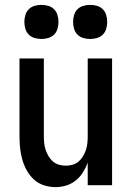

<svg xmlns="http://www.w3.org/2000/svg" viewBox="-20 -760 540 788"><path d="M208 8Q184 8 160.5 0.5Q137 -7 119.5 -23Q102 -39 90 -60.5Q78 -82 71.5 -105Q65 -128 62.5 -152Q60 -176 60 -200V-520H160V-200Q160 -186 161.5 -172Q163 -158 167.5 -144.5Q172 -131 179.5 -118.5Q187 -106 197.5 -97Q208 -88 222 -84Q236 -80 250 -80Q264 -80 278 -84Q292 -88 302.5 -97Q313 -106 320.5 -118.5Q328 -131 332.5 -144.5Q337 -158 338.5 -172Q340 -186 340 -200V-520H440V0H340V-92Q332 -71 320 -52Q308 -33 290.5 -19Q273 -5 251.5 1.5Q230 8 208 8ZM350 -600Q336 -600 322 -604Q308 -608 298 -618Q288 -628 284 -642Q280 -656 280 -670Q280 -684 284 -698Q288 -712 298 -722Q308 -732 322 -736Q336 -740 350 -740Q364 -740 378 -736Q392 -732 402 -722Q412 -712 416 -698Q420 -684 420 -670Q420 -656 416 -642Q412 -628 402 -618Q392 -608 378 -604Q364 -600 350 -600ZM150 -600Q136 -600 122 -604Q108 -608 98 -618Q88 -628 84 -642Q80 -656 80 -670Q80 -684 84 -698Q88 -712 98 -722Q108 -732 122 -736Q136 -740 150 -740Q164 -740 178 -736Q192 -732 202 -722Q212 -712 216 -698Q220 -684 220 -670Q220 -656 216 -642Q212 -628 202 -618Q192 -608 178 -604Q164 -600 150 -600Z"/></svg>

Font: Iosevka Semibold
Style: Regular
Weight: 600
Monospace: yes
Designer: Belleve Invis
Foundry: Belleve Invis
Version: Version 33.2.3; ttfautohint (v1.8.4)